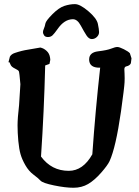

<svg xmlns="http://www.w3.org/2000/svg" viewBox="-20 -887 666 919"><path d="M328.7 -795Q287.7 -794.7 255.3 -747.6Q240.3 -726.5 231.6 -718.1Q222.9 -709.8 209.7 -709.7Q196.5 -709.6 191.1 -717.8Q185.6 -726.1 185.6 -732.9Q185.5 -739.8 190.3 -750.5Q195.1 -761.3 197.2 -774.3Q199.4 -787.2 230.6 -818.7Q261.9 -850.2 288 -858.7Q314 -867.2 338.4 -867.3Q362.8 -867.5 402.9 -833.4Q442.9 -799.3 448.5 -772.7Q454.1 -746.1 454.2 -733.2Q454.2 -720.2 443.8 -710.1Q433.4 -700.1 419.5 -700Q405.6 -699.9 394.2 -717.1Q382.9 -734.4 366.5 -764.8Q350.2 -795.2 328.7 -795ZM176.3 -137.7Q226.6 -69.3 309.1 -69.3Q377.4 -69.3 421.9 -148.4Q436.5 -356.9 459.5 -563.5L456.5 -563H455.6Q409.2 -563 406.7 -599.1V-602.5Q406.7 -636.2 449.7 -641.4Q492.7 -646.5 512.2 -654.3Q531.7 -662.1 541.5 -662.1Q551.3 -662.1 572.8 -651.4Q594.2 -640.6 601.6 -632.3L609.4 -607.9L606.4 -584.5Q601.6 -572.8 584.5 -569.3Q575.7 -567.4 575.2 -556.2V-555.7Q575.7 -539.1 576.2 -534.2Q576.7 -524.9 576.7 -512.7Q576.2 -503.9 576.2 -493.2Q575.2 -468.8 559.1 -353.5Q534.2 -180.2 504.4 -115.7Q495.1 -95.7 463.9 -60.1Q432.6 -24.4 401.9 -6.3Q371.1 11.7 332 11.7Q293 11.7 238.8 0.5Q184.6 -10.7 173.8 -22.5Q163.1 -34.2 140.4 -51Q117.7 -67.9 101.6 -95.9Q85.4 -124 78.4 -148.7Q71.3 -173.3 67.6 -212.6Q64 -252 64 -286.6Q64 -321.3 71.3 -383.8L77.6 -483.9Q72.8 -541 70.1 -546.1Q67.4 -551.3 51.8 -558.8Q36.1 -566.4 31.7 -575Q27.3 -583.5 25.4 -588.9H20.5L27.3 -615.7Q34.2 -627.9 50.3 -633.3Q84.5 -645 114.7 -649.4L171.4 -659.2H176.8L178.2 -657.7Q189 -655.8 202.9 -643.6Q216.8 -631.3 219.7 -610.4L220.7 -600.6L216.8 -581.1L196.3 -573.7Q190.9 -354 176.3 -137.7Z"/></svg>

Font: Drukaatie burti
Style: Demi
Weight: 600
Version: Version 0.14